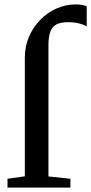

<svg xmlns="http://www.w3.org/2000/svg" viewBox="-20 -850 413 870"><path d="M14 0V-40L92.5 -51V-588Q92.5 -640.5 111.8 -684.5Q131 -728.5 163.5 -761.2Q196 -794 237.2 -812Q278.5 -830 322 -830Q341.5 -830 353.8 -827.2Q366 -824.5 373 -821.5V-730Q362.5 -737.5 340 -743.5Q317.5 -749.5 288 -749.5Q256.5 -749.5 237 -740Q217.5 -730.5 208.5 -707.5Q199.5 -684.5 199.5 -644V-50.5L299 -40V0Z"/></svg>

Font: Merriweather 60pt Medium
Style: Regular
Weight: 500
Version: Version 2.100